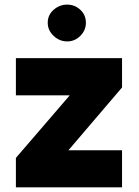

<svg xmlns="http://www.w3.org/2000/svg" viewBox="-20 -805 597 825"><path d="M48.3 -395.5V-555.2H504.4V-429.2L273.9 -159.2H504.4V0H48.3V-126.5L279.8 -395.5ZM185.1 -707.5Q185.1 -740.7 210.4 -762.9Q235.8 -785.2 268.6 -785.2Q301.3 -785.2 325.2 -762.9Q349.1 -740.7 349.1 -707.5Q349.1 -674.8 325.2 -650.9Q301.3 -627 268.6 -627Q235.8 -627 210.4 -650.9Q185.1 -674.8 185.1 -707.5Z"/></svg>

Font: Estedad-FD Black
Style: Regular
Weight: 900
Designer: Amin Abedi
Version: Version 7.3